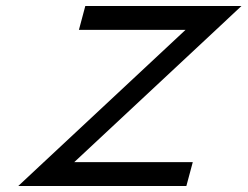

<svg xmlns="http://www.w3.org/2000/svg" viewBox="-20 -603 829 643"><path d="M284.3 -503H601.3L110.6 -45L41.1 20H84.1H124.1H564.1H604.1L625.6 -60H585.6H228.6L719.3 -518L788.7 -583H745.7H705.7H305.7H265.7L244.3 -503Z"/></svg>

Font: Nordica Advanced
Style: RegularObl
Weight: 300
Version: Version 1.07